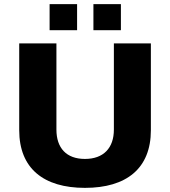

<svg xmlns="http://www.w3.org/2000/svg" viewBox="-20 -897 823 929"><path d="M220 -751H353V-877H220ZM432 -751H565V-877H432ZM391 12C592 12 710 -82 710 -267V-687H531V-270C531 -181 481 -128 391 -128C301 -128 253 -181 253 -270V-687H73V-267C73 -82 191 12 391 12Z"/></svg>

Font: Archivo ExtraBold
Style: Regular
Weight: 800
Designer: Hector Gatti
Foundry: Omnibus-Type
Version: Version 2.001